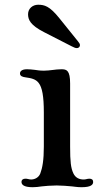

<svg xmlns="http://www.w3.org/2000/svg" viewBox="-20 -782 457 802"><path d="M69.8 -22C69.8 -12.2 77.1 0 116.2 0C129.9 0 140.6 -1.5 153.8 -3.4C163.6 -4.9 196.8 -7.3 216.8 -7.3C236.3 -7.3 265.6 -4.9 280.8 -3.4C292.5 -2.4 301.8 0 320.8 0C360.4 0 369.1 -10.7 369.1 -22C369.1 -31.2 363.3 -35.6 353.5 -35.6C349.1 -35.6 344.7 -34.7 340.8 -33.7C336.9 -32.7 333.5 -32.2 329.6 -32.2C311.5 -32.2 295.4 -39.1 286.6 -57.6C275.9 -80.1 272.9 -106.4 272.9 -169.9V-433.1C272.9 -488.3 258.3 -492.7 236.8 -492.7C223.6 -492.7 211.4 -491.2 199.7 -489.7C187.5 -488.3 175.8 -486.8 163.6 -486.8C144 -486.8 137.2 -488.8 125.5 -490.2C114.3 -491.7 100.1 -492.7 92.8 -492.7C69.3 -492.7 63.5 -482.9 63.5 -475.1C63.5 -463.4 75.7 -460.4 86.4 -459C109.9 -455.6 128.9 -452.1 141.6 -435.5C156.2 -416.5 163.1 -380.4 163.1 -312V-169.9C163.1 -113.3 157.2 -80.6 148.4 -57.6C141.6 -39.6 124 -32.2 109.9 -32.2C106 -32.2 101.6 -33.2 97.2 -34.2C93.3 -35.2 89.4 -35.6 85.9 -35.6C76.7 -35.6 69.8 -31.2 69.8 -22ZM279.8 -588.4C291 -582.5 295.9 -581.1 300.8 -581.1C310.1 -581.1 314 -587.9 314 -593.3C314 -598.1 311.5 -602.5 305.7 -609.4L227.5 -706.5C187 -756.8 165.5 -762.2 139.2 -762.2C116.2 -762.2 97.2 -746.1 97.2 -722.7C97.2 -699.7 106.4 -677.2 163.6 -647.9Z"/></svg>

Font: Stoke
Style: Light
Weight: 300
Designer: Nicole Fally
Foundry: Nicole Fally
Version: Version 1.001